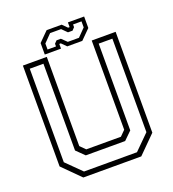

<svg xmlns="http://www.w3.org/2000/svg" viewBox="-149 -954 963 1068"><g transform="rotate(-20 332.0 -420.0)"><path d="M160.5 0 57.5 -103V-700H199V-172L229.5 -141.5H434.5L465 -172V-700H606.5V-103L503.5 0ZM175.5 -30H489L576.5 -117V-670.5H495.5V-157L448.5 -111H215.5L168.5 -157V-670.5H87.5V-117ZM193 -716V-784L249 -840H338L366 -812H375V-840H471V-772L415 -716H326L298 -744H289V-716ZM217 -737H267V-753L281.5 -768H307L337.5 -738.5H403.5L448 -784V-819.5H398V-803.5L383.5 -788H356.5L326.5 -818H261.5L217 -772.5Z"/></g></svg>

Font: Tourney Thin Light
Style: Regular
Weight: 300
Version: Version 1.015